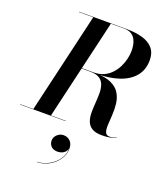

<svg xmlns="http://www.w3.org/2000/svg" viewBox="-226 -877 1160 1341"><g transform="rotate(20 354.0 -206.5)"><path d="M58.5 0 233.5 -750H364.5L189.5 0ZM-38.5 0V-2.5H299.5V0ZM570.5 6.5Q522 6.5 496 -10Q470 -26.5 459.8 -54.2Q449.5 -82 449.2 -116.8Q449 -151.5 452 -188.5Q455 -225.5 455.2 -260.2Q455.5 -295 446.5 -322.8Q437.5 -350.5 413.5 -367Q389.5 -383.5 343.5 -383.5H249.5V-386H378.5Q455 -386 499.2 -365.2Q543.5 -344.5 563.8 -310.2Q584 -276 588.8 -235.2Q593.5 -194.5 591 -153.8Q588.5 -113 586.5 -78.8Q584.5 -44.5 591.8 -23.8Q599 -3 624 -3Q638 -3 650.2 -6.2Q662.5 -9.5 674.5 -14.5L675.5 -12Q648.5 -1.5 625.2 2.5Q602 6.5 570.5 6.5ZM249.5 -384V-386.5H367.5Q409.5 -386.5 441.8 -401.5Q474 -416.5 497.2 -441.5Q520.5 -466.5 535.5 -497Q550.5 -527.5 557.8 -559.5Q565 -591.5 565 -619Q565 -637.5 561.5 -659.5Q558 -681.5 547.5 -701.5Q537 -721.5 516.2 -734.5Q495.5 -747.5 461.5 -747.5H126.5V-750H482.5Q548 -750 598.5 -735.5Q649 -721 677.8 -688Q706.5 -655 706.5 -600Q706.5 -530 667.5 -481.8Q628.5 -433.5 555.8 -408.8Q483 -384 382.5 -384ZM210 337V334.5Q243 334.5 275.8 320.8Q308.5 307 335 283Q361.5 259 376 227.5Q390.5 196 387 160.5H388.5Q388.5 179 378.5 192.5Q368.5 206 352.5 213Q336.5 220 319.5 220Q287 220 270.5 202.8Q254 185.5 254 160.5Q254 144 263 129.5Q272 115 287.5 106Q303 97 322 97Q350.5 97 370.5 116.5Q390.5 136 390.5 172.5Q390.5 206.5 374.8 236.2Q359 266 333 288.8Q307 311.5 275 324.2Q243 337 210 337Z"/></g></svg>

Font: Bodoni Moda 72pt SemiBold
Style: Italic
Weight: 600
Italic angle: -13°
Designer: Owen Earl
Foundry: indestructible type
Version: Version 2.004